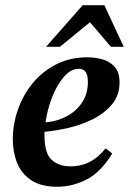

<svg xmlns="http://www.w3.org/2000/svg" viewBox="-20 -700 493 734"><path d="M199 14Q137 14 99.5 -11Q62 -36 45.5 -77Q29 -118 29 -168Q29 -225 48.5 -281Q68 -337 105 -382Q142 -427 195 -454Q248 -481 314 -481Q340 -481 368.5 -474Q397 -467 417 -446Q437 -425 437 -384Q437 -336 409 -302Q381 -268 337 -245.5Q293 -223 243 -211.5Q193 -200 150 -196Q150 -190 150 -183Q150 -114 177.5 -89Q205 -64 250 -64Q289 -64 322 -80.5Q355 -97 384 -133L409 -113Q365 -41 310.5 -13.5Q256 14 199 14ZM154 -232Q199 -236 236 -256Q273 -276 294.5 -309.5Q316 -343 316 -387Q316 -411 308 -424Q300 -437 281 -437Q251 -437 224.5 -406.5Q198 -376 179.5 -329Q161 -282 154 -232ZM209 -521H156L296 -680H379L453 -521H404L324 -615Z"/></svg>

Font: STIX Two Text SemiBold
Style: Italic
Weight: 600
Italic angle: -12°
Designer: Ross Mills, John Hudson & Paul Hanslow, Tiro Typeworks Ltd; with prior portions MicroPress Inc. and Coen Hoffman, Elsevi
Foundry: Tiro Typeworks Ltd
Version: Version 2.13 b171